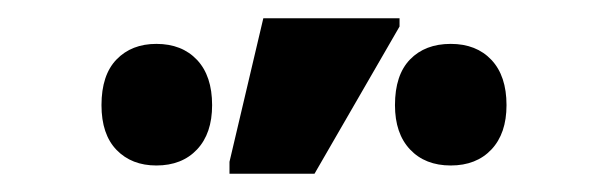

<svg xmlns="http://www.w3.org/2000/svg" viewBox="-20 -796 665 210"><path d="M231 -606V-619L268 -776H417V-767L324 -606ZM151 -615Q124 -615 107.5 -632Q91 -649 91 -681Q91 -714 107.5 -731Q124 -748 151 -748Q179 -748 195.5 -730.5Q212 -713 212 -681Q212 -650 195.5 -632.5Q179 -615 151 -615ZM473 -615Q445 -615 428.5 -632.5Q412 -650 412 -681Q412 -714 428.5 -731Q445 -748 473 -748Q501 -748 517.5 -730.5Q534 -713 534 -681Q534 -650 517.5 -632.5Q501 -615 473 -615Z"/></svg>

Font: Noto Sans ExtraCondensed
Style: Bold
Weight: 700
Width: 2
Designer: Monotype Design Team
Foundry: Monotype Imaging Inc.
Version: Version 2.013; ttfautohint (v1.8.4.7-5d5b)